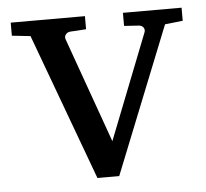

<svg xmlns="http://www.w3.org/2000/svg" viewBox="-42 -526 612 570"><g transform="rotate(-5 264.5 -241.0)"><path d="M465.8 -437 291 0H226.1L64.9 -437L9.8 -442.9V-481.9H231V-442.9L183.1 -439.9Q174.8 -439 169.9 -432.6Q165 -426.3 168 -418L279.8 -105L402.8 -418Q406.2 -425.8 401.9 -432.4Q397.5 -439 389.2 -439.9L344.2 -442.9V-481.9H519V-442.9Z"/></g></svg>

Font: BabelStone Ogham Pictish
Style: Italic
Weight: 400
Italic angle: -30°
Designer: Andrew West
Foundry: BabelStone
Version: Version 1.02 March 14, 2022